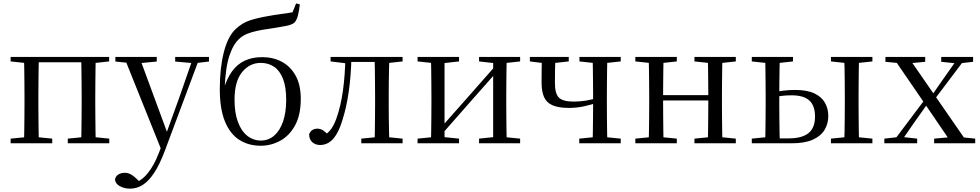

<svg xmlns="http://www.w3.org/2000/svg" viewBox="-20 -856 5856 1147"><path d="M123.1 0Q124.3 -24.4 124.8 -65.3Q125.3 -106.3 125.8 -150.3Q126.3 -194.3 126.3 -228.5V-288.3Q126.3 -321.7 125.8 -365.7Q125.3 -409.7 124.8 -450.7Q124.3 -491.8 123.1 -516H212.3Q211.3 -491.8 210.8 -450.7Q210.3 -409.7 209.8 -365.7Q209.3 -321.7 209.3 -288.3V-228.5Q209.3 -194.3 209.8 -150.3Q210.3 -106.3 210.8 -65.3Q211.3 -24.4 212.3 0ZM464.8 0Q465.8 -24.4 466.3 -65.3Q466.8 -106.3 467.3 -150.3Q467.8 -194.3 467.8 -228.5V-288.3Q467.8 -321.7 467.3 -365.7Q466.8 -409.7 466.3 -450.7Q465.8 -491.8 464.8 -516H552.2Q551.2 -491.8 550.7 -450.7Q550.2 -409.7 549.7 -365.7Q549.2 -321.7 549.2 -288.3V-228.5Q549.2 -194.3 549.7 -150.3Q550.2 -106.3 550.7 -65.3Q551.2 -24.4 552.2 0ZM43.5 0V-27.8L152.7 -38.6H184.7L292.1 -27.8V0ZM385 0V-27.8L493.4 -38.6H526.4L632.8 -27.8V0ZM43.5 -489.1V-516H167V-477.4H152.7ZM508.7 -477.4V-516H632V-489.1L526.4 -477.4ZM167 -484.1V-516H508.7V-484.1Z M757.4 271Q724 271 696.9 256.7Q669.7 242.4 666.9 216.7Q670.5 196.1 687.3 186.2Q704.1 176.2 725.2 176.2Q745 176.2 762.7 186.3Q780.5 196.3 797.1 213.2L825.8 241.4L794.3 257.1L774.5 240.1Q823.9 226.4 862.4 179Q900.9 131.6 928.9 57.6L957.6 -15.2L962.2 -27.8L1051.4 -274.3L1135.3 -516H1174.2L964.1 46.5Q934.2 125.6 901.8 175.3Q869.4 225.1 833.7 248Q798 271 757.4 271ZM948.7 51.4 721 -516H812.3L980.7 -59.3L986.7 -46.2ZM669.2 -488.4V-516H916.5V-488.4L809.9 -478.1H768.1ZM1026.5 -488.4V-516H1228.6V-488.4L1147.3 -478.9H1132.3Z M1537.7 14.6Q1464 14.6 1409.2 -20.7Q1354.4 -56 1323.7 -130.7Q1293 -205.4 1293 -323.6Q1293 -448.4 1317 -543.3Q1340.9 -638.2 1387.2 -681.9Q1425.9 -718.7 1471.7 -733.9Q1517.6 -749.1 1582.5 -760.1Q1618.6 -766.9 1657.3 -771.9Q1696 -776.9 1727.6 -782.7L1748.9 -835.6L1771.2 -829.8Q1766.9 -791 1759.9 -764.1Q1753 -737.2 1740.7 -722.5Q1725.4 -707.9 1685.8 -700.5Q1646.2 -693.1 1594.8 -685.1Q1550 -679.1 1516.6 -671.8Q1483.1 -664.5 1458.3 -654.7Q1433.6 -644.9 1413.7 -628.1Q1374.8 -595.4 1350.9 -524.7Q1327.1 -454.1 1321.9 -325.7L1317.5 -327.7Q1336.2 -387.9 1366.1 -429.7Q1396.1 -471.4 1440.8 -493Q1485.5 -514.6 1546.8 -514.6Q1612.2 -514.6 1664.1 -486.7Q1716 -458.7 1746.4 -403.4Q1776.8 -348.1 1776.8 -266.3Q1776.8 -168.8 1742.6 -106.7Q1708.5 -44.6 1653.7 -15Q1598.9 14.6 1537.7 14.6ZM1538.3 -16.4Q1583.9 -16.4 1617.7 -45.6Q1651.5 -74.7 1670.6 -129.3Q1689.7 -183.9 1689.7 -259.1Q1689.7 -335.8 1670.8 -384.7Q1651.8 -433.6 1617.6 -456.9Q1583.3 -480.3 1537.9 -480.3Q1471.3 -480.3 1426.2 -425.1Q1381.1 -369.8 1381.1 -260.3Q1381.1 -181.7 1401.5 -127.1Q1421.9 -72.5 1457.7 -44.5Q1493.5 -16.4 1538.3 -16.4Z M1892.7 10.2Q1863.6 10.2 1845.1 -7Q1826.7 -24.2 1826.7 -54.8Q1833.7 -71.3 1846.1 -79.3Q1858.4 -87.4 1876.3 -87.4Q1894.3 -87.4 1910.3 -77Q1926.4 -66.6 1944.6 -45.9V-35.9H1916V-46.1Q1941.7 -62.7 1958.5 -85.7Q1975.2 -108.6 1989.9 -149.1Q2015.7 -221.4 2028.6 -313.7Q2041.5 -406.1 2043.3 -516H2079.4Q2077.2 -403.6 2063.3 -308Q2049.4 -212.4 2025.6 -138.5Q2009 -84.3 1988.6 -51.4Q1968.2 -18.6 1944.2 -4.2Q1920.3 10.2 1892.7 10.2ZM1954.8 -489.1V-516H2058V-477.4H2050.8ZM2059.8 -486V-516H2250.9V-486ZM2138.2 0V-27.8L2246.9 -38.6H2279.3L2385 -27.8V0ZM2217.7 0Q2218.7 -24.4 2219.2 -65.3Q2219.7 -106.3 2220.2 -150.3Q2220.7 -194.3 2220.7 -228.5V-288.3Q2220.7 -321.7 2220.2 -365.7Q2219.7 -409.7 2219.2 -450.7Q2218.7 -491.8 2217.7 -516H2306.2Q2305.2 -491.8 2304.2 -450.7Q2303.2 -409.7 2302.7 -365.7Q2302.2 -321.7 2302.2 -288.3V-228.5Q2302.2 -194.3 2302.7 -150.3Q2303.2 -106.3 2304.2 -65.3Q2305.2 -24.4 2306.2 0ZM2261.5 -477.4V-516H2385V-489.1L2279.3 -477.4Z M2474.5 0V-27.8L2582.7 -38.6H2617.3L2722.3 -27.8V0ZM2841.9 0V-27.8L2944.6 -38.6H2979L3087.2 -27.8V0ZM2554.1 0Q2555.3 -24.4 2555.8 -65.3Q2556.3 -106.3 2556.8 -150.3Q2557.3 -194.3 2557.3 -228.5V-288.3Q2557.3 -321.7 2556.8 -365.7Q2556.3 -409.7 2555.8 -450.7Q2555.3 -491.8 2554.1 -516H2635.7V0ZM2613.1 -46.9 2577.9 -65.8H2589.3L2766.2 -265.6L2947 -470.9L2980.7 -451H2969.4L2791.1 -249.4ZM2926.1 0V-516H3007.4Q3006.4 -491.8 3005.9 -450.7Q3005.4 -409.7 3004.9 -365.7Q3004.4 -321.7 3004.4 -288.3V-228.5Q3004.4 -194.3 3004.9 -150.3Q3005.4 -106.3 3005.9 -65.3Q3006.4 -24.4 3007.4 0ZM2474.5 -489.1V-516H2722.3V-489.1L2618.1 -477.4H2583.7ZM2841.9 -489.1V-516H3087.2V-489.1L2979.8 -477.4H2945.4Z M3378.9 -211.3Q3316.2 -211.3 3280.3 -227.3Q3244.4 -243.3 3229.9 -276.7Q3215.4 -310.1 3215.4 -361.7Q3215.4 -404.6 3215.8 -442Q3216.2 -479.5 3217.2 -516H3298.1Q3296.3 -477 3295.7 -441Q3295.1 -404.9 3295.1 -360.4Q3295.1 -297.4 3318.5 -273.3Q3341.9 -249.2 3405.2 -249.2Q3445.1 -249.2 3479.6 -254.7Q3514 -260.3 3556.5 -273.5V-245.1Q3510.5 -229.9 3467.5 -220.6Q3424.4 -211.3 3378.9 -211.3ZM3520.2 0Q3521.2 -24.4 3521.7 -65.3Q3522.2 -106.3 3522.7 -152Q3523.2 -197.7 3523.2 -234.5V-288.3Q3523.2 -321.7 3522.7 -365.7Q3522.2 -409.7 3521.7 -450.7Q3521.2 -491.8 3520.2 -516H3608.4Q3607.4 -491.8 3606.9 -450.7Q3606.4 -409.7 3605.9 -365.7Q3605.4 -321.7 3605.4 -288.3V-228.5Q3605.4 -194.3 3605.9 -150.3Q3606.4 -106.3 3606.9 -65.3Q3607.4 -24.4 3608.4 0ZM3145.4 -489.1V-516H3377.7V-489.1L3272.3 -477.4H3239.1ZM3440.4 0V-27.8L3546.8 -38.6H3579L3688.2 -27.8V0ZM3441.5 -489.1V-516H3688.2V-489.1L3580.8 -477.4H3548.6Z M3855.1 0Q3856.3 -24.4 3856.8 -65.3Q3857.3 -106.3 3857.8 -150.3Q3858.3 -194.3 3858.3 -228.5V-288.3Q3858.3 -321.7 3857.8 -365.7Q3857.3 -409.7 3856.8 -450.7Q3856.3 -491.8 3855.1 -516H3944.3Q3943.3 -491.8 3942.8 -450.2Q3942.3 -408.7 3941.8 -363.1Q3941.3 -317.5 3941.3 -279.8V-260.2Q3941.3 -210.2 3941.8 -159.3Q3942.3 -108.5 3942.8 -66.4Q3943.3 -24.4 3944.3 0ZM4207.4 0Q4209.4 -24.4 4209.9 -66.4Q4210.4 -108.5 4210.9 -159.3Q4211.4 -210.2 4211.4 -260.2V-279.8Q4211.4 -317.5 4210.9 -363.1Q4210.4 -408.7 4209.9 -450.2Q4209.4 -491.8 4207.4 -516H4295.9Q4294.9 -491.8 4294.4 -450.7Q4293.9 -409.7 4293.4 -365.7Q4292.9 -321.7 4292.9 -288.3V-228.5Q4292.9 -194.3 4293.4 -150.3Q4293.9 -106.3 4294.4 -65.3Q4294.9 -24.4 4295.9 0ZM3775.5 0V-27.8L3884.7 -38.6H3916.7L4023.3 -27.8V0ZM3775.5 -489.1V-516H4023.3V-489.1L3916.7 -477.4H3884.7ZM4128.6 0V-27.8L4236.8 -38.6H4269.8L4375.7 -27.8V0ZM4128.6 -489.1V-516H4375.7V-489.1L4269.8 -477.4H4236.8ZM3899 -256V-287.5H4251.9V-256Z M4586.1 0V-29.4H4692.4Q4770.8 -29.4 4809.9 -60.8Q4848.9 -92.3 4848.9 -159.7Q4848.9 -224.7 4815 -255.6Q4781.1 -286.6 4709.3 -286.6Q4677.8 -286.6 4649.4 -283.2Q4621 -279.8 4592.7 -273.8V-304.8Q4626.6 -310.5 4661.1 -314.6Q4695.6 -318.7 4729.4 -318.7Q4800.8 -318.7 4844.3 -298.4Q4887.7 -278.1 4907.9 -242.8Q4928.2 -207.5 4928.2 -162.8Q4928.2 -117.1 4906 -80.3Q4883.9 -43.4 4836 -21.7Q4788.1 0 4709.3 0ZM4551 0Q4552 -24.4 4552.5 -65.3Q4553 -106.3 4553.5 -150.3Q4554 -194.3 4554 -228.5V-288.3Q4554 -321.7 4553.5 -365.7Q4553 -409.7 4552.5 -450.7Q4552 -491.8 4551 -516H4638.7Q4637.7 -491.8 4637 -450.7Q4636.4 -409.7 4635.9 -365.7Q4635.4 -321.7 4635.4 -287.5V-228.5Q4635.4 -194.3 4635.9 -150.3Q4636.4 -106.3 4637 -65.3Q4637.7 -24.4 4638.7 0ZM5022.9 0Q5024.7 -24.4 5025.3 -65.3Q5025.9 -106.3 5026.4 -150.3Q5026.9 -194.3 5026.9 -228.5V-288.3Q5026.9 -321.7 5026.4 -365.7Q5025.9 -409.7 5025.3 -450.7Q5024.7 -491.8 5022.9 -516H5112.1Q5111.1 -491.8 5110.6 -450.7Q5110.1 -409.7 5109.6 -365.7Q5109.1 -321.7 5109.1 -288.3V-228.5Q5109.1 -194.3 5109.6 -150.3Q5110.1 -106.3 5110.6 -65.3Q5111.1 -24.4 5112.1 0ZM4471.2 -489.1V-516H4717.2V-489.1L4611.6 -477.4H4578.6ZM4944.1 0V-27.8L5052.1 -38.6H5085.3L5191.7 -27.8V0ZM4944.1 -489.1V-516H5191.7V-489.1L5085.3 -477.4H5052.1ZM4471.2 0V-27.8L4578.6 -38.6H4597.3V0Z M5263 0V-27.8L5350.4 -37.8H5370.2L5459.1 -27.8V0ZM5308.2 0 5521.9 -284.1 5543.1 -264.1H5541L5447.4 -132.5L5355.6 0ZM5560.4 0V-27.8L5680.6 -38.6H5702.7L5805.9 -27.8V0ZM5547.2 -241.4 5527.4 -262.6H5530.5L5618.9 -389.8L5708.1 -516H5754.4ZM5665.7 0 5504.9 -236.1 5313 -516H5405.4L5562.5 -288.7L5762.3 0ZM5269.6 -486.8V-516H5507.1V-486.8L5404.8 -477.1H5369.9ZM5602.8 -486.8V-516H5793.2V-486.8L5711.9 -477.4H5693.1Z"/></svg>

Font: Noto Serif HK ExtraLight
Style: Regular
Weight: 200
Designer: Ryoko NISHIZUKA 西塚涼子 (kana & ideographs); Frank Grießhammer (Latin, Greek & Cyrillic); Wenlong ZHANG 张文龙 (bopomofo); San
Foundry: Adobe
Version: Version 2.002-H1;hotconv 1.1.0;makeotfexe 2.6.0